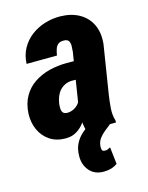

<svg xmlns="http://www.w3.org/2000/svg" viewBox="-113 -610 681 884"><g transform="rotate(-15 227.5 -167.5)"><path d="M237.3 -127.4 275.4 -366.7Q276.4 -379.9 276.9 -393.6Q277.3 -407.2 271.5 -417Q265.6 -426.8 248 -426.8Q229.5 -427.2 220.2 -418.7Q210.9 -410.2 206.8 -396.5Q202.6 -382.8 200.2 -368.2L55.2 -367.2Q57.1 -408.7 75 -440.7Q92.8 -472.7 121.6 -494.6Q150.4 -516.6 186.5 -527.8Q222.7 -539.1 261.7 -538.6Q314 -537.6 351.8 -516.1Q389.6 -494.6 408 -455.8Q426.3 -417 420.9 -363.8L383.8 -130.4Q379.4 -101.1 377 -69.6Q374.5 -38.1 383.3 -9.3L382.8 0L241.2 0.5Q231.9 -30.3 232.4 -63Q232.9 -95.7 237.3 -127.4ZM288.6 -322.8 274.4 -237.8 235.8 -238.3Q217.3 -237.8 202.9 -230.7Q188.5 -223.6 178 -211.7Q167.5 -199.7 161.4 -184.3Q155.3 -168.9 152.8 -151.4Q151.4 -139.6 151.9 -128.2Q152.3 -116.7 158 -109.1Q163.6 -101.6 178.7 -101.1Q194.3 -101.1 208.7 -108.2Q223.1 -115.2 232.9 -127Q242.7 -138.7 244.6 -154.8L261.7 -94.2Q252.9 -73.7 242.2 -54.7Q231.4 -35.6 216.8 -21Q202.1 -6.3 183.3 2.4Q164.6 11.2 138.2 10.7Q95.2 10.3 64.5 -11Q33.7 -32.2 18.3 -66.9Q2.9 -101.6 4.4 -143.1Q6.8 -190.9 26.4 -225.1Q45.9 -259.3 78.1 -281Q110.4 -302.7 150.6 -313Q190.9 -323.2 234.4 -323.2ZM275.9 -29.8 354.5 0Q340.3 11.2 325 23.4Q309.6 35.6 298.6 50.5Q287.6 65.4 285.6 85.4Q284.7 94.2 286.4 102.8Q288.1 111.3 298.8 111.8Q306.6 113.3 314 109.9Q321.3 106.4 327.1 103.5L336.4 184.6Q322.3 194.8 305.7 199.5Q289.1 204.1 271.5 204.1Q228 204.6 203.1 175.8Q178.2 147 179.2 105Q179.2 72.3 191.9 47.1Q204.6 22 226.3 3.2Q248 -15.6 275.9 -29.8Z"/></g></svg>

Font: Roboto Condensed ExtraBold
Style: Italic
Weight: 800
Italic angle: -12°
Designer: Christian Robertson
Foundry: Google
Version: Version 3.008; 2023